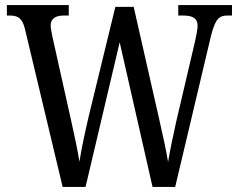

<svg xmlns="http://www.w3.org/2000/svg" viewBox="-20 -734 937 754"><path d="M78 -620 226 0H316L450 -568L579 0H668L809 -595C826 -661 841 -673 874 -673H891V-714H680V-673H699C737 -673 756 -662 756 -633C756 -619 750 -590 746 -572L671 -252C657 -188 648 -145 640 -98C632 -148 619 -204 604 -271L505 -707H433L330 -284C314 -215 300 -152 292 -99C284 -147 273 -201 259 -262L186 -589C183 -605 179 -621 179 -634C179 -659 196 -673 230 -673H250V-714H7V-673H18C51 -673 68 -662 78 -620Z"/></svg>

Font: Noto Serif Khmer Condensed
Style: Regular
Weight: 400
Width: 3
Designer: Danh Hong and the Monotype Design Team
Foundry: Monotype Imaging Inc.
Version: Version 2.004